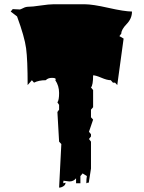

<svg xmlns="http://www.w3.org/2000/svg" viewBox="-20 -751 663 885"><path d="M252.4 113.8 262.7 -86.9 252.4 -98.1 244.6 -234.9 252.4 -245.6V-267.6L244.6 -279.3Q252.4 -289.1 252.4 -322.3Q252.4 -355.5 234.9 -381.3Q236.8 -383.8 236.8 -386.2Q236.8 -392.1 219 -392.1Q201.2 -392.1 190.9 -381.3Q159.2 -381.3 136.7 -370.1L127 -381.3L107.4 -358.9Q107.4 -475.6 100.3 -528.3Q93.3 -581.1 58.6 -675.3L29.3 -697.8L38.6 -709L67.9 -707.5Q74.2 -706.5 86.4 -713.4Q98.6 -720.2 112.8 -720Q127 -719.7 167 -725.6Q207 -731.4 227.1 -731.4H370.1Q406.2 -731.4 479.7 -714.8Q553.2 -698.2 588.4 -697.8Q588.4 -665.5 563.7 -640.1Q539.1 -614.7 539.1 -596.2L530.3 -584.5L549.8 -573.2L520.5 -358.9L510.3 -370.1H500.5L490.7 -381.3Q473.6 -381.3 447.5 -392.6Q421.4 -403.8 409.2 -403.8Q409.2 -358.9 399.4 -347.7L409.2 -335.9V-256.8L399.4 -245.6V-210.4L409.2 -199.7L390.1 -143.6L399.4 -132.3V-122.1L390.1 -110.4L399.4 -98.1V25.9L389.2 90.8Q378.9 90.8 377.9 95.2Q377.9 72.8 380.4 60.5L360.8 48.3L350.6 60.5V93.8H330.6V70.8Q319.3 85.4 299.8 85.4L272.5 82Q271.5 85.9 271.5 93.8Q271.5 93.3 276.9 92.3Q282.2 91.3 282.2 90.8Q282.2 101.1 272.2 107.4Q262.2 113.8 252.4 113.8Z"/></svg>

Font: Butcherman
Style: Regular
Weight: 400
Version: Version 001.004